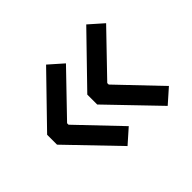

<svg xmlns="http://www.w3.org/2000/svg" viewBox="-116 -666 817 817"><g transform="rotate(-45 293.0 -257.0)"><path d="M237.3 -12.2 300.8 -68.4 124 -253.9V-262.7L300.8 -446.3L237.3 -502.4L29.3 -288.1V-228.5ZM479 -12.2 542.5 -68.4 365.7 -253.9V-262.7L542.5 -446.3L479 -502.4L271 -288.1V-228.5Z"/></g></svg>

Font: CaskaydiaCove Nerd Font
Style: Regular
Weight: 400
Designer: Aaron Bell
Foundry: Saja Typeworks
Version: Version 2111.1;Nerd Fonts 2.3.3